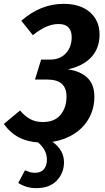

<svg xmlns="http://www.w3.org/2000/svg" viewBox="-44 -727 544 999"><path d="M447 -224Q447 -162 419 -112Q391 -62 341.5 -30.5Q292 1 229 11Q289 54 289 117Q289 173 251.5 212.5Q214 252 144 252Q94 252 51 225L86 159Q100 165 111 168.5Q122 172 138 172Q168 172 184 154Q200 136 200 103Q200 53 154 14Q95 10 51.5 -13.5Q8 -37 -24 -82L60 -152Q86 -122 114 -107Q142 -92 179 -92Q240 -92 271 -129.5Q302 -167 302 -225Q302 -313 203 -313H138L170 -417H217Q268 -417 298.5 -449.5Q329 -482 329 -534Q329 -566 312.5 -584Q296 -602 261 -602Q228 -602 195.5 -587.5Q163 -573 127 -544L67 -619Q167 -707 287 -707Q375 -707 424.5 -663Q474 -619 474 -548Q474 -476 431.5 -430Q389 -384 309 -366Q375 -357 411 -322Q447 -287 447 -224Z"/></svg>

Font: Fira Sans Condensed SemiBold
Style: Italic
Weight: 600
Width: 3
Italic angle: -8°
Designer: bBox Type GmbH & Carrois Corporate GbR & Edenspiekermann AG
Foundry: bBox Type GmbH & Carrois Corporate GbR & Edenspiekermann AG
Version: Version 4.301